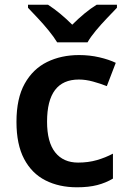

<svg xmlns="http://www.w3.org/2000/svg" viewBox="-20 -786 542 816"><path d="M307 10Q231 10 173 -19.5Q115 -49 82.5 -110.5Q50 -172 50 -268Q50 -368 85 -430.5Q120 -493 180 -522.5Q240 -552 316 -552Q361 -552 402 -542.5Q443 -533 472 -519L434 -420Q406 -431 375 -439.5Q344 -448 315 -448Q180 -448 180 -269Q180 -182 214.5 -138.5Q249 -95 312 -95Q355 -95 391.5 -105.5Q428 -116 460 -133V-27Q430 -9 393.5 0.5Q357 10 307 10ZM223 -606Q209 -629 187 -656Q165 -683 141 -708.5Q117 -734 99 -753V-766H184Q210 -749 235.5 -728Q261 -707 287 -681Q313 -707 339 -728.5Q365 -750 391 -766H477V-753Q459 -734 434.5 -708.5Q410 -683 387.5 -656Q365 -629 352 -606Z"/></svg>

Font: Noto Sans Thai Looped SemiBold
Style: Regular
Weight: 600
Designer: Sasikarn Vongin, Ben Mitchell
Foundry: The Fontpad Ltd
Version: Version 1.001; ttfautohint (v1.8.4.7-5d5b)